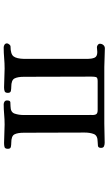

<svg xmlns="http://www.w3.org/2000/svg" viewBox="206 -790 588 1040"><g transform="rotate(90 500.0 -270.0)"><path d="M786 -19Q786 -3 776.5 -0.5Q767 2 755 2Q730 2 705 0.5Q680 -1 655 -1Q627 -1 599.5 1.5Q572 4 545 4Q537 4 530.5 -0.5Q524 -5 524 -14Q524 -31 533.5 -32Q543 -33 556 -33Q588 -33 595.5 -55.5Q603 -78 603 -104V-456Q602 -461 602.5 -466.5Q603 -472 603 -476Q603 -492 597.5 -498.5Q592 -505 576 -505H419Q400 -505 397.5 -496Q395 -487 395 -471Q395 -380 395.5 -288.5Q396 -197 396 -105Q396 -72 405 -54.5Q414 -37 451 -37Q461 -37 472 -35Q483 -33 483 -19Q483 -4 474 -1Q465 2 453 2Q428 2 402.5 0.5Q377 -1 352 -1Q323 -1 294.5 1.5Q266 4 237 4Q229 4 222 -0.5Q215 -5 215 -14Q215 -19 220.5 -26Q226 -33 231 -33Q273 -33 285.5 -49.5Q298 -66 299 -107V-451Q299 -471 293 -487Q287 -503 262 -503Q255 -503 249 -502Q243 -501 236 -501Q230 -501 223.5 -505.5Q217 -510 217 -517Q217 -528 224 -536Q231 -544 242 -544Q267 -544 292.5 -542.5Q318 -541 343 -541H650Q676 -541 701.5 -542Q727 -543 753 -543Q763 -543 772 -539.5Q781 -536 781 -523Q781 -508 770 -506.5Q759 -505 748 -505Q714 -505 706 -484Q698 -463 698 -435Q698 -353 698.5 -270.5Q699 -188 699 -105Q699 -71 708 -54Q717 -37 754 -37Q764 -37 775 -35Q786 -33 786 -19Z"/></g></svg>

Font: Kaisei Opti Medium
Style: Regular
Weight: 500
Designer: Font-Kai, 金井和夫
Foundry: KAZUO KANAI
Version: Version 5.003